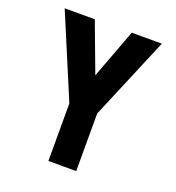

<svg xmlns="http://www.w3.org/2000/svg" viewBox="-133 -841 866 947"><g transform="rotate(20 300.0 -367.5)"><path d="M227 0V-302L45 -735H203L300 -476L397 -735H555L373 -302V0Z"/></g></svg>

Font: Iosevka SS04 Heavy Extended
Style: Regular
Weight: 900
Width: 7
Monospace: yes
Designer: Belleve Invis
Foundry: Belleve Invis
Version: Version 19.0.0; ttfautohint (v1.8.4)